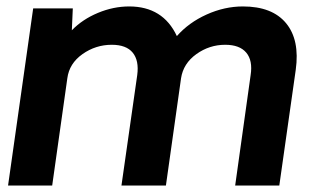

<svg xmlns="http://www.w3.org/2000/svg" viewBox="-20 -576 986 596"><path d="M734 -556Q825 -556 868 -504Q911 -452 898 -359L847 0H710L758 -343Q765 -388 744.5 -412.5Q724 -437 679 -437Q630 -437 589.5 -408Q549 -379 542 -333L495 0H357L406 -343Q412 -388 392 -412.5Q372 -437 327 -437Q277 -437 236 -408Q195 -379 189 -333L142 0H5L83 -550H206L203 -482Q236 -516 284 -536Q332 -556 381 -556Q486 -556 529 -464Q566 -506 621.5 -531Q677 -556 734 -556Z"/></svg>

Font: Oakes Grotesk
Style: Bold Italic
Weight: 600
Italic angle: -8°
Designer: Samuel Oakes
Foundry: Samuel Oakes
Version: Version 1.000;PS 001.000;hotconv 1.0.88;makeotf.lib2.5.64775